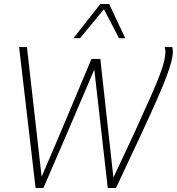

<svg xmlns="http://www.w3.org/2000/svg" viewBox="-20 -934 880 955"><path d="M557 1H516L449 -588Q387 -442 323.5 -294.5Q260 -147 196 1H157L75 -700H114L187 -55Q249 -198 311.5 -347Q374 -496 435 -641H479L544 -51Q610 -190 655 -288Q700 -386 729 -452Q758 -518 774 -560Q790 -602 796 -628Q802 -654 803 -674Q803 -682 801.5 -687.5Q800 -693 799 -700H837Q840 -686 840 -673Q839 -654 832 -626Q825 -598 807.5 -551.5Q790 -505 758 -432.5Q726 -360 676.5 -254Q627 -148 557 1ZM345 -744 479 -914H523L603 -744H572L497 -888L378 -744Z"/></svg>

Font: Georama ExtraLight
Style: Italic
Weight: 200
Italic angle: -9°
Designer: Jean-Baptiste Levee
Foundry: Production Type
Version: Version 1.000